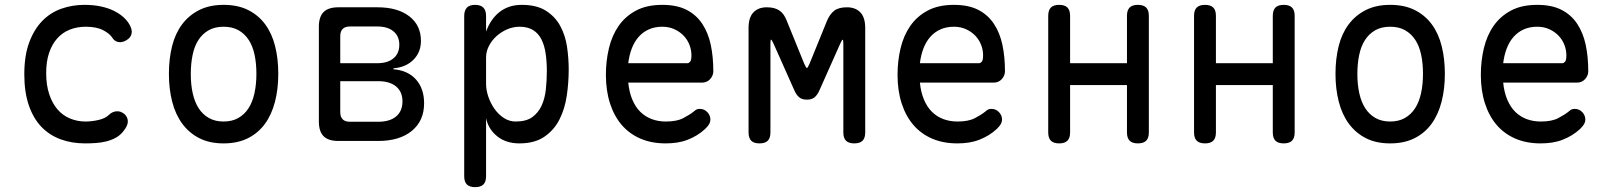

<svg xmlns="http://www.w3.org/2000/svg" viewBox="-20 -580 6640 790"><path d="M80 -274Q80 -351 100 -405Q120 -459 153.5 -493.5Q187 -528 232 -544Q277 -560 327 -560Q365 -560 395 -553.5Q425 -547 447.5 -536Q470 -525 486 -511Q502 -497 511 -482Q525 -459 521.5 -442Q518 -425 501 -415Q483 -404 467 -407Q451 -410 442 -425Q431 -442 404 -456Q377 -470 333 -470Q297 -470 267 -458Q237 -446 215.5 -422Q194 -398 182 -362.5Q170 -327 170 -279Q170 -230 182.5 -192.5Q195 -155 216.5 -130Q238 -105 268 -92.5Q298 -80 332 -80Q358 -80 386 -86.5Q414 -93 429 -108Q441 -120 458.5 -122Q476 -124 493 -110Q499 -104 502.5 -96.5Q506 -89 506 -80Q506 -71 501 -60.5Q496 -50 486 -38Q473 -22 455 -12.5Q437 -3 416.5 2Q396 7 374 8.5Q352 10 330 10Q275 10 229 -7Q183 -24 150 -58.5Q117 -93 98.5 -147Q80 -201 80 -274Z M900 10Q842 10 800 -11.5Q758 -33 730 -71Q702 -109 688.5 -161.5Q675 -214 675 -276Q675 -338 688 -390Q701 -442 729 -479.5Q757 -517 799.5 -538.5Q842 -560 900 -560Q959 -560 1001.5 -538.5Q1044 -517 1071.5 -479.5Q1099 -442 1112 -390Q1125 -338 1125 -276Q1125 -214 1111.5 -161.5Q1098 -109 1070.5 -71Q1043 -33 1000.5 -11.5Q958 10 900 10ZM900 -80Q935 -80 960.5 -94.5Q986 -109 1002.5 -134.5Q1019 -160 1027 -196.5Q1035 -233 1035 -276Q1035 -319 1027.5 -354.5Q1020 -390 1003.5 -415.5Q987 -441 961.5 -455.5Q936 -470 900 -470Q864 -470 838.5 -455.5Q813 -441 796.5 -415.5Q780 -390 772.5 -354Q765 -318 765 -275Q765 -232 773 -196Q781 -160 797.5 -134.5Q814 -109 839.5 -94.5Q865 -80 900 -80Z M1372 0Q1331 0 1311.5 -19.5Q1292 -39 1292 -80V-470Q1292 -511 1311.5 -530.5Q1331 -550 1372 -550H1533Q1616 -550 1664 -513Q1712 -476 1712 -412Q1712 -365 1681 -334Q1650 -303 1599 -299V-295Q1659 -290 1692 -252.5Q1725 -215 1725 -155Q1725 -83 1674.5 -41.5Q1624 0 1536 0ZM1380 -246V-119Q1380 -99 1390 -89Q1400 -79 1420 -79H1536Q1584 -79 1610 -101Q1636 -123 1636 -163Q1636 -202 1610 -224Q1584 -246 1536 -246ZM1420 -471Q1400 -471 1390 -461Q1380 -451 1380 -431V-320H1533Q1575 -320 1599 -340Q1623 -360 1623 -396Q1623 -431 1599 -451Q1575 -471 1533 -471Z M1935 -560Q1958 -560 1969 -548.5Q1980 -537 1980 -514V-450Q1989 -475 2002.5 -495Q2016 -515 2034 -529.5Q2052 -544 2075 -552Q2098 -560 2127 -560Q2188 -560 2226 -536Q2264 -512 2285 -473.5Q2306 -435 2313 -388Q2320 -341 2320 -294Q2320 -240 2312 -186Q2304 -132 2282 -88.5Q2260 -45 2220 -17.5Q2180 10 2117 10Q2062 10 2025.5 -19.5Q1989 -49 1980 -94V145Q1980 168 1969 179Q1958 190 1935 190Q1912 190 1901 179Q1890 168 1890 145V-514Q1890 -537 1901 -548.5Q1912 -560 1935 -560ZM2118 -470Q2091 -470 2066 -459Q2041 -448 2022 -430.5Q2003 -413 1991.5 -390.5Q1980 -368 1980 -344V-234Q1980 -210 1989 -183Q1998 -156 2014 -133Q2030 -110 2052.5 -95Q2075 -80 2102 -80Q2145 -80 2170 -98Q2195 -116 2208.5 -145.5Q2222 -175 2226 -212.5Q2230 -250 2230 -288Q2230 -327 2225 -360.5Q2220 -394 2207.5 -418.5Q2195 -443 2173 -456.5Q2151 -470 2118 -470Z M2859 -132Q2878 -132 2890.5 -118.5Q2903 -105 2903 -88Q2903 -79 2898.5 -70.5Q2894 -62 2882 -50Q2866 -35 2848 -24Q2830 -13 2809.5 -5Q2789 3 2766.5 6.5Q2744 10 2719 10Q2661 10 2615.5 -9.5Q2570 -29 2538.5 -65.5Q2507 -102 2490 -154.5Q2473 -207 2473 -272Q2473 -329 2485.5 -381.5Q2498 -434 2525.5 -473.5Q2553 -513 2597 -536.5Q2641 -560 2705 -560Q2765 -560 2805 -539.5Q2845 -519 2869.5 -482Q2894 -445 2904.5 -395.5Q2915 -346 2915 -287Q2915 -269 2902 -254.5Q2889 -240 2868 -240H2565Q2569 -200 2582 -169.5Q2595 -139 2615 -119.5Q2635 -100 2661.5 -90Q2688 -80 2720 -80Q2765 -80 2791.5 -94Q2818 -108 2833 -120Q2841 -127 2846 -129.5Q2851 -132 2859 -132ZM2809 -320Q2814 -320 2819.5 -326Q2825 -332 2825 -353Q2825 -374 2817 -395Q2809 -416 2793.5 -432.5Q2778 -449 2755.5 -459.5Q2733 -470 2705 -470Q2674 -470 2649.5 -459Q2625 -448 2607.5 -428Q2590 -408 2579.5 -380.5Q2569 -353 2565 -320Z M3540 -35Q3540 -12 3529 -1Q3518 10 3495 10Q3472 10 3461 -1Q3450 -12 3450 -35V-400Q3450 -417 3447 -416.5Q3444 -416 3437 -400L3351 -207Q3343 -189 3331.5 -179.5Q3320 -170 3300 -170Q3280 -170 3268.5 -179.5Q3257 -189 3249 -207L3163 -400Q3155 -417 3152.5 -417Q3150 -417 3150 -400V-35Q3150 -12 3139 -1Q3128 10 3105 10Q3082 10 3071 -1Q3060 -12 3060 -35V-465Q3060 -508 3080 -529Q3100 -550 3135 -550Q3152 -550 3165 -546.5Q3178 -543 3188 -536Q3198 -529 3205 -518.5Q3212 -508 3217 -495L3289 -318Q3297 -300 3300 -300Q3303 -300 3311 -318L3383 -495Q3394 -521 3412 -535.5Q3430 -550 3465 -550Q3500 -550 3520 -529Q3540 -508 3540 -465Z M4059 -132Q4078 -132 4090.5 -118.5Q4103 -105 4103 -88Q4103 -79 4098.5 -70.5Q4094 -62 4082 -50Q4066 -35 4048 -24Q4030 -13 4009.5 -5Q3989 3 3966.5 6.5Q3944 10 3919 10Q3861 10 3815.5 -9.5Q3770 -29 3738.5 -65.5Q3707 -102 3690 -154.5Q3673 -207 3673 -272Q3673 -329 3685.5 -381.5Q3698 -434 3725.5 -473.5Q3753 -513 3797 -536.5Q3841 -560 3905 -560Q3965 -560 4005 -539.5Q4045 -519 4069.5 -482Q4094 -445 4104.5 -395.5Q4115 -346 4115 -287Q4115 -269 4102 -254.5Q4089 -240 4068 -240H3765Q3769 -200 3782 -169.5Q3795 -139 3815 -119.5Q3835 -100 3861.5 -90Q3888 -80 3920 -80Q3965 -80 3991.5 -94Q4018 -108 4033 -120Q4041 -127 4046 -129.5Q4051 -132 4059 -132ZM4009 -320Q4014 -320 4019.5 -326Q4025 -332 4025 -353Q4025 -374 4017 -395Q4009 -416 3993.5 -432.5Q3978 -449 3955.5 -459.5Q3933 -470 3905 -470Q3874 -470 3849.5 -459Q3825 -448 3807.5 -428Q3790 -408 3779.5 -380.5Q3769 -353 3765 -320Z M4338 10Q4315 10 4304 -1Q4293 -12 4293 -35V-515Q4293 -538 4304 -549Q4315 -560 4338 -560Q4361 -560 4372 -549Q4383 -538 4383 -515V-320H4617V-515Q4617 -538 4628 -549Q4639 -560 4662 -560Q4685 -560 4696 -549Q4707 -538 4707 -515V-35Q4707 -12 4696 -1Q4685 10 4662 10Q4639 10 4628 -1Q4617 -12 4617 -35V-230H4383V-35Q4383 -12 4372 -1Q4361 10 4338 10Z M4938 10Q4915 10 4904 -1Q4893 -12 4893 -35V-515Q4893 -538 4904 -549Q4915 -560 4938 -560Q4961 -560 4972 -549Q4983 -538 4983 -515V-320H5217V-515Q5217 -538 5228 -549Q5239 -560 5262 -560Q5285 -560 5296 -549Q5307 -538 5307 -515V-35Q5307 -12 5296 -1Q5285 10 5262 10Q5239 10 5228 -1Q5217 -12 5217 -35V-230H4983V-35Q4983 -12 4972 -1Q4961 10 4938 10Z M5700 10Q5642 10 5600 -11.5Q5558 -33 5530 -71Q5502 -109 5488.5 -161.5Q5475 -214 5475 -276Q5475 -338 5488 -390Q5501 -442 5529 -479.5Q5557 -517 5599.5 -538.5Q5642 -560 5700 -560Q5759 -560 5801.5 -538.5Q5844 -517 5871.5 -479.5Q5899 -442 5912 -390Q5925 -338 5925 -276Q5925 -214 5911.5 -161.5Q5898 -109 5870.5 -71Q5843 -33 5800.5 -11.5Q5758 10 5700 10ZM5700 -80Q5735 -80 5760.5 -94.5Q5786 -109 5802.5 -134.5Q5819 -160 5827 -196.5Q5835 -233 5835 -276Q5835 -319 5827.5 -354.5Q5820 -390 5803.5 -415.5Q5787 -441 5761.5 -455.5Q5736 -470 5700 -470Q5664 -470 5638.5 -455.5Q5613 -441 5596.5 -415.5Q5580 -390 5572.5 -354Q5565 -318 5565 -275Q5565 -232 5573 -196Q5581 -160 5597.5 -134.5Q5614 -109 5639.5 -94.5Q5665 -80 5700 -80Z M6459 -132Q6478 -132 6490.5 -118.5Q6503 -105 6503 -88Q6503 -79 6498.5 -70.5Q6494 -62 6482 -50Q6466 -35 6448 -24Q6430 -13 6409.5 -5Q6389 3 6366.5 6.5Q6344 10 6319 10Q6261 10 6215.5 -9.5Q6170 -29 6138.5 -65.5Q6107 -102 6090 -154.5Q6073 -207 6073 -272Q6073 -329 6085.5 -381.5Q6098 -434 6125.5 -473.5Q6153 -513 6197 -536.5Q6241 -560 6305 -560Q6365 -560 6405 -539.5Q6445 -519 6469.5 -482Q6494 -445 6504.5 -395.5Q6515 -346 6515 -287Q6515 -269 6502 -254.5Q6489 -240 6468 -240H6165Q6169 -200 6182 -169.5Q6195 -139 6215 -119.5Q6235 -100 6261.5 -90Q6288 -80 6320 -80Q6365 -80 6391.5 -94Q6418 -108 6433 -120Q6441 -127 6446 -129.5Q6451 -132 6459 -132ZM6409 -320Q6414 -320 6419.5 -326Q6425 -332 6425 -353Q6425 -374 6417 -395Q6409 -416 6393.5 -432.5Q6378 -449 6355.5 -459.5Q6333 -470 6305 -470Q6274 -470 6249.5 -459Q6225 -448 6207.5 -428Q6190 -408 6179.5 -380.5Q6169 -353 6165 -320Z"/></svg>

Font: Maple Mono
Style: Regular
Weight: 400
Monospace: yes
Designer: subframe7536
Version: Version 7.300